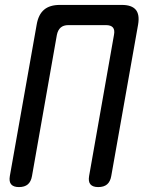

<svg xmlns="http://www.w3.org/2000/svg" viewBox="-20 -750 640 780"><path d="M57 10Q35 10 25.5 -1Q16 -12 20 -35L129 -650Q136 -691 159 -710.5Q182 -730 223 -730H475Q515 -730 531.5 -710.5Q548 -691 541 -650L432 -35Q428 -12 415 -1Q402 10 379 10Q357 10 347.5 -1Q338 -12 342 -35L443 -608Q447 -628 439 -638Q431 -648 410 -648H258Q238 -648 226.5 -638Q215 -628 211 -608L110 -35Q106 -12 93 -1Q80 10 57 10Z"/></svg>

Font: Maple Mono
Style: Italic
Weight: 400
Italic angle: -10°
Monospace: yes
Designer: subframe7536
Version: Version 7.300